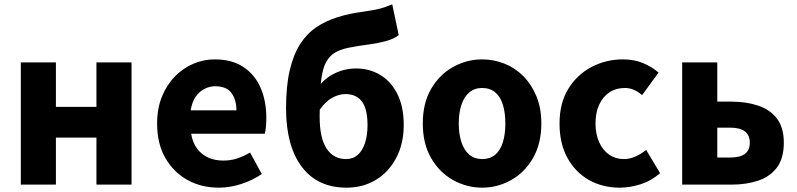

<svg xmlns="http://www.w3.org/2000/svg" viewBox="-20 -852 3678 886"><path d="M76 0V-564H238V-359H425V-564H587V0H425V-217H238V0Z M990 14Q909 14 845 -21.5Q781 -57 743 -123Q705 -189 705 -282Q705 -351 727 -405.5Q749 -460 787 -499Q825 -538 872.5 -558Q920 -578 970 -578Q1050 -578 1103 -543Q1156 -508 1182.5 -447Q1209 -386 1209 -308Q1209 -285 1207 -265.5Q1205 -246 1202 -235H862Q869 -193 890 -165.5Q911 -138 941.5 -124.5Q972 -111 1011 -111Q1044 -111 1073.5 -120.5Q1103 -130 1134 -148L1188 -49Q1146 -20 1093.5 -3Q1041 14 990 14ZM860 -343H1071Q1071 -392 1048 -423Q1025 -454 973 -454Q947 -454 923 -441.5Q899 -429 882.5 -405Q866 -381 860 -343Z M1579 14Q1445 14 1372.5 -82.5Q1300 -179 1300 -352Q1300 -455 1317 -527.5Q1334 -600 1365 -648.5Q1396 -697 1440 -726.5Q1484 -756 1538.5 -773Q1593 -790 1656 -798Q1690 -803 1713 -807.5Q1736 -812 1754.5 -818.5Q1773 -825 1790 -832L1820 -690Q1799 -673 1763 -663Q1727 -653 1690 -648Q1629 -640 1587.5 -631.5Q1546 -623 1520 -605.5Q1494 -588 1479.5 -554.5Q1465 -521 1460 -462.5Q1455 -404 1455 -314Q1455 -215 1487 -166.5Q1519 -118 1577 -118Q1609 -118 1631 -137.5Q1653 -157 1664.5 -192.5Q1676 -228 1676 -275Q1676 -326 1664 -357.5Q1652 -389 1629 -403.5Q1606 -418 1575 -418Q1545 -418 1514 -401.5Q1483 -385 1454 -344L1447 -448Q1478 -491 1524.5 -513.5Q1571 -536 1624 -536Q1684 -536 1733.5 -507Q1783 -478 1813 -419.5Q1843 -361 1843 -275Q1843 -189 1808.5 -123.5Q1774 -58 1714.5 -22Q1655 14 1579 14Z M2205 14Q2134 14 2071 -21Q2008 -56 1969.5 -122.5Q1931 -189 1931 -282Q1931 -376 1969.5 -442Q2008 -508 2071 -543Q2134 -578 2205 -578Q2258 -578 2307.5 -558.5Q2357 -539 2395 -500.5Q2433 -462 2455.5 -407.5Q2478 -353 2478 -282Q2478 -189 2439.5 -122.5Q2401 -56 2338.5 -21Q2276 14 2205 14ZM2205 -118Q2241 -118 2265 -138Q2289 -158 2300.5 -195.5Q2312 -233 2312 -282Q2312 -332 2300.5 -369Q2289 -406 2265 -426Q2241 -446 2205 -446Q2170 -446 2146 -426Q2122 -406 2109.5 -369Q2097 -332 2097 -282Q2097 -233 2109.5 -195.5Q2122 -158 2146 -138Q2170 -118 2205 -118Z M2840 14Q2761 14 2698.5 -21Q2636 -56 2599 -122.5Q2562 -189 2562 -282Q2562 -376 2602.5 -442Q2643 -508 2710 -543Q2777 -578 2854 -578Q2906 -578 2947 -561Q2988 -544 3019 -517L2943 -413Q2923 -430 2904 -438Q2885 -446 2864 -446Q2823 -446 2792.5 -426Q2762 -406 2745 -369Q2728 -332 2728 -282Q2728 -233 2745 -195.5Q2762 -158 2791.5 -138Q2821 -118 2858 -118Q2887 -118 2913 -130Q2939 -142 2962 -160L3026 -53Q2985 -17 2935.5 -1.5Q2886 14 2840 14Z M3128 0V-564H3290V-383H3356Q3424 -383 3479 -364.5Q3534 -346 3565.5 -304.5Q3597 -263 3597 -193Q3597 -122 3565.5 -79.5Q3534 -37 3479 -18.5Q3424 0 3356 0ZM3290 -125H3348Q3395 -125 3417.5 -142Q3440 -159 3440 -194Q3440 -228 3417.5 -245.5Q3395 -263 3348 -263H3290Z"/></svg>

Font: Noto Sans SC ExtraBold
Style: Regular
Weight: 800
Designer: Ryoko NISHIZUKA 西塚涼子 (kana, bopomofo & ideographs); Paul D. Hunt (Latin, Greek & Cyrillic); Sandoll Communications 산돌커뮤니
Foundry: Adobe
Version: Version 2.004-H2;hotconv 1.0.118;makeotfexe 2.5.65603